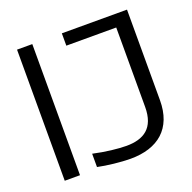

<svg xmlns="http://www.w3.org/2000/svg" viewBox="-121 -792 923 922"><g transform="rotate(-20 340.5 -330.5)"><path d="M60 -670V0H138V-670ZM228 -9C274 1 346 9 394 9C535 9 622 -63 622 -207V-670H289V-607H544V-201C544 -93 485 -56 396 -56C356 -56 290 -63 228 -77Z"/></g></svg>

Font: LT Wave Light
Style: Regular
Weight: 300
Designer: Daniel Lyons
Version: Version 2.5 (Glyphs App)